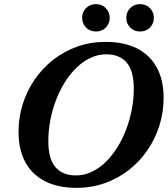

<svg xmlns="http://www.w3.org/2000/svg" viewBox="-20 -883 801 916"><path d="M210.6 -209.3Q210.6 -124.2 244.9 -85.1Q279.2 -46.1 341.7 -46.1Q380.7 -46.1 416.3 -62.6Q451.9 -79.1 482.8 -108.8Q513.7 -138.5 538.6 -178Q563.6 -217.5 581.4 -263.9Q599.2 -310.3 608.7 -360.5Q618.3 -410.6 618.3 -460.7Q618.3 -545.8 584 -584.9Q549.7 -623.9 487.2 -623.9Q448.3 -623.9 412.7 -607.4Q377 -590.9 346.1 -561.2Q315.2 -531.5 290.2 -492Q265.3 -452.5 247.5 -406.1Q229.7 -359.7 220.1 -309.6Q210.6 -259.6 210.6 -209.3ZM760.5 -415.8Q760.5 -347.5 740.5 -284.1Q720.6 -220.6 683.5 -166.5Q646.4 -112.5 594.8 -72Q543.2 -31.6 480 -9.2Q416.8 13.2 344.7 13.2Q256.5 13.2 194.7 -18.4Q132.9 -50 100.6 -109.7Q68.4 -169.5 68.4 -254.2Q68.4 -322.5 88.3 -385.9Q108.3 -449.4 145.4 -503.5Q182.5 -557.5 234.1 -598Q285.6 -638.4 348.8 -660.8Q412 -683.2 484.2 -683.2Q572.7 -683.2 634.3 -651.6Q696 -620 728.3 -560.3Q760.5 -500.7 760.5 -415.8ZM437.6 -732.8Q408.5 -732.8 390.2 -751.9Q371.9 -770.9 371.9 -797.7Q371.9 -815.9 380.3 -830.7Q388.8 -845.6 403.6 -854.4Q418.3 -863.2 437.5 -863.2Q466.8 -863.2 485 -844.1Q503.3 -825 503.3 -797.7Q503.3 -779.7 495 -765.1Q486.7 -750.4 472 -741.6Q457.3 -732.8 437.6 -732.8ZM648.2 -732.8Q619.1 -732.8 600.8 -751.9Q582.5 -770.9 582.5 -797.7Q582.5 -815.9 590.9 -830.7Q599.4 -845.6 614.2 -854.4Q628.9 -863.2 648.1 -863.2Q677.4 -863.2 695.6 -844.1Q713.9 -825 713.9 -797.7Q713.9 -779.7 705.6 -765.1Q697.3 -750.4 682.6 -741.6Q667.9 -732.8 648.2 -732.8Z"/></svg>

Font: Newsreader Text
Style: Italic
Weight: 400
Italic angle: -17°
Designer: Hugues Gentile
Foundry: Production Type
Version: Version 1.001